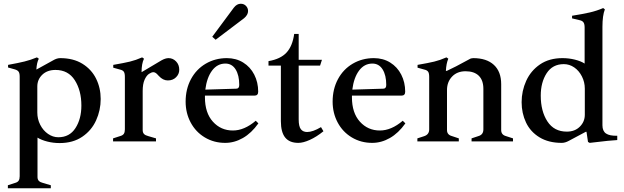

<svg xmlns="http://www.w3.org/2000/svg" viewBox="-20 -754 3328 1024"><path d="M22 234 59 222Q74 218 79.5 209.5Q85 201 85 186V-345Q85 -364 79 -372Q73 -380 59 -384L23 -394V-408Q78 -418 110.5 -426Q143 -434 177 -448L187 -441Q176 -420 174 -384H176L263 -432Q283 -444 301 -444Q371 -444 419.5 -414Q468 -384 492.5 -334.5Q517 -285 517 -226Q517 -166 492.5 -112Q468 -58 418.5 -24.5Q369 9 298 9Q264 9 232.5 1Q201 -7 180 -20V190Q180 203 187 210.5Q194 218 210 222L251 234V250H22ZM414 -191Q414 -271 379 -326Q344 -381 276 -381Q232 -381 205.5 -355.5Q179 -330 179 -293V-154Q179 -119 194.5 -88.5Q210 -58 236 -40Q262 -22 291 -22Q351 -22 382.5 -71Q414 -120 414 -191Z M936 -382Q936 -359 919 -342Q902 -325 875 -325Q849 -325 827 -349Q825 -351 819.5 -357Q814 -363 808.5 -366Q803 -369 798 -369Q788 -369 774.5 -360Q761 -351 751 -328.5Q741 -306 741 -269V-60Q741 -47 748 -39.5Q755 -32 771 -28L812 -16V0H583V-16L620 -28Q635 -32 640.5 -40.5Q646 -49 646 -64V-344Q646 -364 640 -372Q634 -380 620 -383L584 -393V-408Q642 -418 673 -425.5Q704 -433 738 -448L748 -441Q735 -415 735 -369L841 -432Q862 -444 879 -444Q902 -444 919 -426.5Q936 -409 936 -382Z M1358 -96Q1321 -44 1275.5 -18Q1230 8 1181 8Q1121 8 1072.5 -21Q1024 -50 997 -100.5Q970 -151 970 -212Q970 -279 998.5 -332Q1027 -385 1077.5 -414.5Q1128 -444 1190 -444Q1239 -444 1277 -420.5Q1315 -397 1336 -356Q1357 -315 1357 -265Q1357 -244 1337 -244H1073V-235Q1073 -152 1115.5 -105Q1158 -58 1222 -58Q1283 -58 1344 -110ZM1075 -276 1240 -281Q1256 -281 1256 -301Q1256 -353 1236.5 -384Q1217 -415 1182 -415Q1139 -415 1111 -377.5Q1083 -340 1075 -276ZM1112 -558 1227 -713Q1243 -734 1264 -734Q1281 -734 1292 -722.5Q1303 -711 1303 -695Q1303 -675 1282 -657L1130 -542Z M1478 -108V-404H1412V-428Q1476 -439 1508 -473.5Q1540 -508 1549 -573H1573V-435H1697L1687 -404H1573V-117Q1573 -80 1584.5 -65Q1596 -50 1618 -50Q1648 -50 1692 -76L1705 -54Q1668 -24 1632.5 -8Q1597 8 1571 8Q1524 8 1501 -20.5Q1478 -49 1478 -108Z M2142 -96Q2105 -44 2059.5 -18Q2014 8 1965 8Q1905 8 1856.5 -21Q1808 -50 1781 -100.5Q1754 -151 1754 -212Q1754 -279 1782.5 -332Q1811 -385 1861.5 -414.5Q1912 -444 1974 -444Q2023 -444 2061 -420.5Q2099 -397 2120 -356Q2141 -315 2141 -265Q2141 -244 2121 -244H1857V-235Q1857 -152 1899.5 -105Q1942 -58 2006 -58Q2067 -58 2128 -110ZM1859 -276 2024 -281Q2040 -281 2040 -301Q2040 -353 2020.5 -384Q2001 -415 1966 -415Q1923 -415 1895 -377.5Q1867 -340 1859 -276Z M2716 -16V0H2495V-16L2531 -28Q2545 -32 2551.5 -41Q2558 -50 2558 -64V-280Q2558 -326 2533.5 -350Q2509 -374 2463 -374Q2418 -374 2391 -345.5Q2364 -317 2364 -274V-60Q2364 -35 2391 -28L2427 -16V0H2206V-16L2243 -28Q2269 -37 2269 -64V-344Q2269 -364 2263 -372Q2257 -380 2243 -383L2207 -393V-408Q2265 -418 2296 -425.5Q2327 -433 2361 -448L2371 -441Q2360 -416 2358 -376H2363Q2403 -394 2483 -438Q2492 -444 2504 -444Q2575 -444 2614 -408Q2653 -372 2653 -305V-60Q2653 -35 2679 -28Z M2762 -209Q2762 -269 2786.5 -323Q2811 -377 2860 -410.5Q2909 -444 2980 -444Q3014 -444 3046 -436Q3078 -428 3098 -415V-607Q3098 -626 3092 -634.5Q3086 -643 3073 -646L3031 -656V-670Q3088 -679 3125 -687.5Q3162 -696 3197 -711L3206 -704Q3193 -672 3193 -611V-86Q3193 -55 3212 -42Q3231 -29 3272 -30V-7Q3223 -4 3160 4L3125 8L3116 3L3108 -51H3104L3014 -3Q2994 8 2976 8Q2906 8 2857.5 -21.5Q2809 -51 2785.5 -100.5Q2762 -150 2762 -209ZM3099 -142V-281Q3099 -316 3083.5 -346.5Q3068 -377 3042.5 -394.5Q3017 -412 2987 -412Q2927 -412 2895.5 -363.5Q2864 -315 2864 -244Q2864 -161 2899.5 -106.5Q2935 -52 3003 -52Q3046 -52 3072.5 -78.5Q3099 -105 3099 -142Z"/></svg>

Font: Ibarra Real Nova SemiBold
Style: Regular
Weight: 600
Designer: Jose Maria Ribagorda & Octavio Pardo
Foundry: Jose Maria Ribagorda
Version: Version 1.014